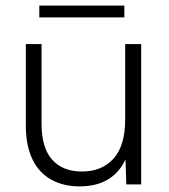

<svg xmlns="http://www.w3.org/2000/svg" viewBox="-20 -657 602 684"><path d="M120 -637H423V-595H120ZM483 0H430L427 -89Q406 -43 365 -18Q324 7 263 7Q207 7 163.5 -16.5Q120 -40 96 -88.5Q72 -137 72 -211V-500H128V-216Q128 -131 165.5 -88.5Q203 -46 272 -46Q343 -46 384.5 -92Q426 -138 426 -232V-500H483Z"/></svg>

Font: Albert Sans Light
Style: Regular
Weight: 300
Designer: Andreas Rasmussen
Foundry: a.Foundry
Version: Version 1.025